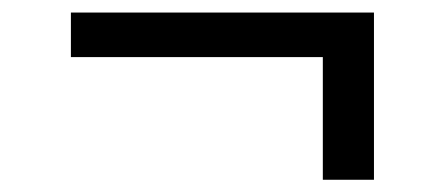

<svg xmlns="http://www.w3.org/2000/svg" viewBox="-20 -336 709 306"><path d="M576 -316V-49.5H494.5V-245H93V-316Z"/></svg>

Font: Merriweather 72pt Black
Style: Regular
Weight: 900
Version: Version 2.100